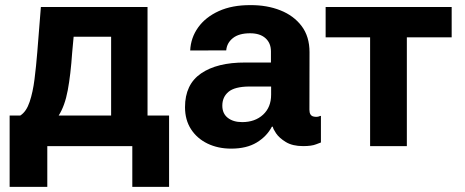

<svg xmlns="http://www.w3.org/2000/svg" viewBox="-20 -573 1823 753"><path d="M17.8 159.8V-120H59.7Q83.5 -135.3 96.2 -173.5Q109 -211.6 115.4 -262.6Q121.8 -313.6 126.1 -367.2L140.3 -545.5H558.6V-120H643.1V159.8H498.9V0H165.5V159.8ZM210.2 -120H415.8V-429H268.8L263.1 -367.2Q257.1 -279.8 245.7 -218.9Q234.4 -158 210.2 -120Z M886.7 9.9Q834.9 9.9 793.9 -9.9Q752.8 -29.8 729.2 -66.2Q705.6 -102.6 705.6 -152.7Q705.6 -241.8 768.5 -285Q831.3 -328.1 941.4 -327.8H1042.6V-371.4Q1042.6 -404.1 1021.1 -423.3Q999.6 -442.5 960.9 -442.5Q917.3 -442.5 893.5 -423.7Q869.7 -404.8 867.2 -375.4L725.9 -375Q728.3 -425.1 757.1 -465.4Q785.9 -505.7 838.1 -529.5Q890.3 -553.3 962.4 -552.9Q1027 -553.3 1079.5 -532.5Q1132.1 -511.7 1163 -470.7Q1193.9 -429.7 1193.9 -368.3L1193.5 -142.8Q1193.5 -120.4 1208.5 -116.3Q1223.4 -112.2 1235.8 -118.3H1238.6V-14.2Q1237.2 -14.2 1219.8 -7.1Q1202.4 0 1168.7 0Q1127.1 0 1101 -16Q1074.9 -32 1062.7 -50.2Q1050.4 -68.5 1050.4 -75.3V-76H1046.2Q1026.6 -38.4 986.9 -14.2Q947.1 9.9 886.7 9.9ZM929.7 -94.1Q980.1 -94.1 1011.7 -123.2Q1043.3 -152.3 1043.3 -201.7V-233.7H958.1Q900.6 -233.3 876.2 -212.9Q851.9 -192.5 851.9 -158.7Q851.9 -127.5 873.4 -110.8Q894.9 -94.1 929.7 -94.1Z M1257.1 -426.5V-545.5H1751.4V-426.5H1575.6V0H1431.5V-426.5Z"/></svg>

Font: Inter Zeller
Style: Bold
Weight: 700
Designer: Rasmus Andersson; Joe Bland
Foundry: zeller
Version: Version 3.015;git-dec3a8cb1